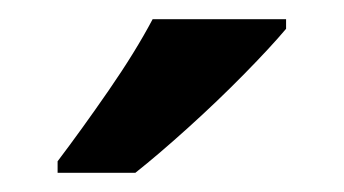

<svg xmlns="http://www.w3.org/2000/svg" viewBox="-20 -786 358 200"><path d="M278 -756Q262 -737 234.5 -709Q207 -681 176 -653Q145 -625 121 -606H40V-618Q65 -651 93 -691.5Q121 -732 139 -766H278Z"/></svg>

Font: Noto Sans Devanagari SemiCondensed SemiBold
Style: Regular
Weight: 600
Width: 4
Designer: Jelle Bosma - Monotype Design Team
Foundry: Monotype Imaging Inc.
Version: Version 2.004; ttfautohint (v1.8.4.7-5d5b)